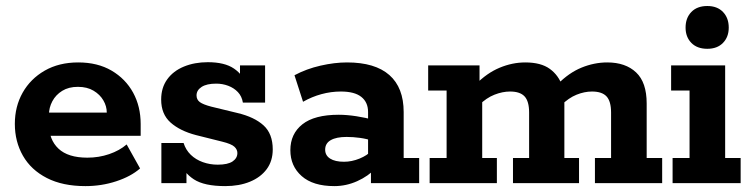

<svg xmlns="http://www.w3.org/2000/svg" viewBox="-20 -622 2557 652"><path d="M270 10Q192.7 10 139.1 -17.5Q85.4 -45 57.9 -93.1Q30.4 -141.2 30.4 -201.3Q30.4 -260.3 56.9 -307.3Q83.4 -354.3 131.9 -382.2Q180.4 -410 245.7 -410Q311.4 -410 358.9 -382.2Q406.4 -354.3 432.1 -307.3Q457.7 -260.3 457.7 -200.8V-160.9H94.9V-239.6H342.6Q342.6 -261.3 331 -281.1Q319.5 -301 297.7 -314Q276 -327.1 244.4 -327.1Q213.1 -327.1 191.2 -313.5Q169.4 -300 157.8 -278.3Q146.2 -256.6 146.2 -232.1V-200.8Q146.2 -147.7 178.6 -117.2Q211.1 -86.6 276.6 -86.6Q315.7 -86.6 350.7 -98.6Q385.6 -110.5 410.1 -131.5L455.7 -50Q424.5 -22.7 374.7 -6.4Q324.9 10 270 10Z M744.6 10Q673.4 10 638.2 -13.1Q603 -36.2 591.3 -72.4L613.2 -79.6V0H528V-136.5H603.4Q610.7 -113.1 627.7 -96.5Q644.7 -80 668.7 -71.4Q692.8 -62.8 719.4 -62.8Q753.5 -62.8 769.8 -73.8Q786.1 -84.9 786.1 -102.3Q786.1 -114.3 776 -123.7Q765.9 -133.2 734.8 -140.9L645.4 -163.3Q590.9 -177.6 559.1 -206Q527.3 -234.4 527.3 -284Q527.3 -324 547.8 -352.5Q568.3 -381 604.5 -395.9Q640.8 -410.8 685.7 -410.8Q743 -410.8 774.6 -389.1Q806.2 -367.5 816.2 -333.6L795 -333.4V-400H880.2V-273.6H804.8Q801.3 -294.9 788 -309.1Q774.6 -323.3 755 -330.7Q735.5 -338 714.1 -338Q681.8 -338 664.6 -326.8Q647.4 -315.6 647.4 -298Q647.4 -283.6 658.6 -275.3Q669.8 -267.1 697.2 -259.9L786.6 -238.2Q843.6 -224.7 874.9 -196.3Q906.2 -167.8 906.2 -114.6Q906.2 -75.3 885.6 -47.5Q864.9 -19.7 828.6 -4.9Q792.4 10 744.6 10Z M1115.3 10Q1043 10 1004.5 -24Q966 -58 966 -112Q966 -167.5 1006.9 -199.9Q1047.8 -232.3 1130.3 -232.3Q1157.8 -232.3 1190.3 -227.3Q1222.8 -222.3 1247.4 -214.8L1229.9 -203V-241.6Q1229.9 -274.8 1206.9 -293Q1184 -311.2 1137.6 -311.2Q1104.1 -311.2 1071.5 -302.3Q1038.9 -293.4 1009.1 -276.4L980 -366.5Q1020.8 -388.3 1068.4 -399.1Q1116 -410 1158.4 -410Q1253.5 -410 1302.2 -367.2Q1350.8 -324.4 1350.8 -241.4V-85.5H1403.4V0H1239.7V-65.8L1257.8 -52.2Q1230.5 -23.5 1193 -6.8Q1155.6 10 1115.3 10ZM1148.1 -72.7Q1174.5 -72.7 1201 -83.5Q1227.5 -94.4 1241.2 -109.8L1229.9 -78V-171.2L1247.2 -143.2Q1225.3 -150.7 1202.3 -153.8Q1179.3 -157 1157.1 -157Q1122.2 -157 1103.2 -146.1Q1084.2 -135.3 1084.2 -113.8Q1084.2 -94.1 1101.1 -83.4Q1118 -72.7 1148.1 -72.7Z M1439 0V-85.5H1496.6V-314.5H1434V-400H1608.4V-337.5L1595.1 -335Q1633.1 -373.8 1676.4 -391.9Q1719.6 -410 1763.9 -410Q1816.7 -410 1846.8 -388.3Q1877 -366.5 1889.7 -329.2L1873.4 -335.7Q1911.4 -374.5 1954.6 -392.3Q1997.9 -410 2042.2 -410Q2104.2 -410 2140.1 -376.1Q2176 -342.3 2176 -270.7V-85.5H2228.6V0H2000.3V-85.5H2055.1V-239.8Q2055.1 -277.8 2039.8 -294.5Q2024.4 -311.2 1990.3 -311.2Q1964.7 -311.2 1937.9 -300.4Q1911.1 -289.7 1885.8 -264.5L1891.7 -316.4Q1894.5 -305 1895.5 -291.2Q1896.5 -277.5 1896.5 -270.7V-85.5H1946.3V0H1722V-85.5H1776.8V-239.8Q1776.8 -277.8 1761.5 -294.5Q1746.2 -311.2 1712.1 -311.2Q1686.4 -311.2 1659 -300.4Q1631.6 -289.7 1606.2 -264.5L1617.5 -295.6V-85.5H1667.3V0Z M2264 0V-85.5H2321.6V-314.5H2259V-400H2442.5V-85.5H2495.1V0ZM2381.9 -456.3Q2347.3 -456.3 2327.7 -476.4Q2308.1 -496.4 2308.1 -528.3Q2308.1 -561 2327.7 -581.3Q2347.3 -601.6 2381.9 -601.6Q2415.8 -601.6 2435.2 -581.3Q2454.7 -561 2454.7 -528.3Q2454.7 -496.4 2435.2 -476.4Q2415.8 -456.3 2381.9 -456.3Z"/></svg>

Font: Rokkitt SemiBold
Style: Regular
Weight: 600
Designer: Vernon Adams
Foundry: Vernon Adams
Version: Version 3.103